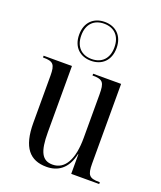

<svg xmlns="http://www.w3.org/2000/svg" viewBox="-150 -909 848 1013"><g transform="rotate(20 274.0 -402.0)"><path d="M262 -596C323 -596 367 -635 367 -705C367 -775 323 -814 262 -814C201 -814 157 -775 157 -705C157 -635 201 -596 262 -596ZM262 -606C206 -606 169 -641 169 -705C169 -769 206 -804 262 -804C318 -804 355 -769 355 -705C355 -641 318 -606 262 -606ZM233 10C295 10 348 -22 367 -110H369V0H526V-10H523C467 -10 454 -23 454 -89V-536H297V-526H299C356 -526 366 -512 366 -444V-200C366 -83 330 -12 259 -12C200 -12 178 -55 178 -164V-536H19V-526H22C77 -526 89 -512 89 -449V-185C89 -47 139 10 233 10Z"/></g></svg>

Font: Noto Serif Display Condensed
Style: Regular
Weight: 400
Width: 3
Designer: Monotype Design Team
Foundry: Monotype Imaging Inc.
Version: Version 2.009